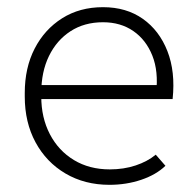

<svg xmlns="http://www.w3.org/2000/svg" viewBox="-20 -505 546 535"><path d="M285 10Q216 10 162.5 -21.5Q109 -53 79 -108.5Q49 -164 49 -236V-246Q49 -316 76.5 -369.5Q104 -423 153 -454Q202 -485 267 -485Q332 -485 378 -452.5Q424 -420 446.5 -362.5Q469 -305 461 -229H82V-268H435L415 -246Q422 -306 404.5 -350Q387 -394 351.5 -418.5Q316 -443 267 -443Q215 -443 176.5 -418Q138 -393 116.5 -349Q95 -305 95 -246V-236Q95 -177 119 -131Q143 -85 186 -59Q229 -33 286 -33Q325 -33 358 -44Q391 -55 414 -74L441 -43Q415 -18 373.5 -4Q332 10 285 10Z"/></svg>

Font: SUSE ExtraLight
Style: Regular
Weight: 250
Designer: Rene Bieder
Foundry: SUSE
Version: Version 1.000